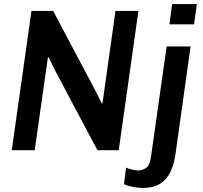

<svg xmlns="http://www.w3.org/2000/svg" viewBox="-20 -740 1002 946"><path d="M38 0 135 -686H242L448 -297L482 -230L485 -232L549 -686H662L565 0H460L253 -390L219 -459L216 -457L151 0ZM684 186Q669 186 651.5 183.5Q634 181 618 177Q602 173 591 167L601 86Q612 91 630.5 95.5Q649 100 660 100Q680 100 699 88Q718 76 724 32L801 -511H919L845 17Q832 105 793.5 145.5Q755 186 684 186ZM815 -620 828 -720H950L936 -620Z"/></svg>

Font: Chivo Medium Medium
Style: Italic
Weight: 500
Italic angle: -8.05°
Version: Version 2.002